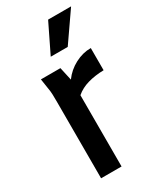

<svg xmlns="http://www.w3.org/2000/svg" viewBox="-188 -798 716 861"><g transform="rotate(-30 169.5 -367.5)"><path d="M56 -519H157L172 -451Q198 -487 238 -508Q278 -529 320 -529V-414Q275 -413 238 -402.5Q201 -392 174 -369V0H68V-395Q68 -416 67.5 -433.5Q67 -451 63 -473ZM145 -585 218 -735H337L233 -585Z"/></g></svg>

Font: Radio Canada Condensed Medium
Style: Regular
Weight: 500
Width: 3
Designer: Charles Daoud, Etienne Aubert Bonn, Alexandre Saumier Demers, Jacques Le Bailly
Foundry: Radio-Canada
Version: Version 2.104; ttfautohint (v1.8.4.7-5d5b);gftools[0.9.28.de